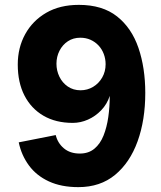

<svg xmlns="http://www.w3.org/2000/svg" viewBox="-20 -762 663 789"><path d="M304 -742Q401 -742 461 -694.5Q521 -647 549 -565Q577 -483 577 -380Q577 -269 545.5 -181.5Q514 -94 453 -43.5Q392 7 302 7Q232 7 181 -16.5Q130 -40 99 -82Q68 -124 57 -177L209 -207Q217 -174 242.5 -152.5Q268 -131 308 -131Q344 -131 368 -151Q392 -171 405.5 -205Q419 -239 425 -281Q431 -323 431 -368Q420 -334 396 -309Q372 -284 341.5 -270.5Q311 -257 279 -257Q209 -257 158.5 -286.5Q108 -316 80.5 -369.5Q53 -423 53 -497Q53 -566 83.5 -621.5Q114 -677 170 -709.5Q226 -742 304 -742ZM310 -607Q281 -607 259 -592.5Q237 -578 224.5 -553.5Q212 -529 212 -500Q212 -472 224 -447Q236 -422 258.5 -406.5Q281 -391 311 -391Q339 -391 362.5 -405Q386 -419 400 -443.5Q414 -468 414 -498Q414 -520 406.5 -540Q399 -560 385 -575Q371 -590 352 -598.5Q333 -607 310 -607Z"/></svg>

Font: Parkinsans Light
Style: Bold
Weight: 700
Version: Version 1.000